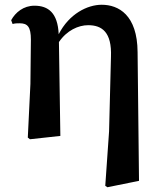

<svg xmlns="http://www.w3.org/2000/svg" viewBox="-20 -572 676 808"><path d="M423 210 432 216 565 189 559 -353C558 -509 479 -552 408 -552C348 -552 271 -514 227 -428C223 -518 183 -548 125 -548C79 -548 45 -520 27 -487L33 -471C44 -474 52 -474 63 -474C96 -474 110 -459 110 -405L108 -219L97 7L106 14L234 0L228 -395C261 -444 310 -466 351 -466C409 -466 451 -437 447 -333L439 -19Z"/></svg>

Font: Noto Serif KR
Style: Bold
Weight: 700
Designer: Ryoko NISHIZUKA 西塚涼子 (kana & ideographs); Frank Grießhammer (Latin, Greek & Cyrillic); Wenlong ZHANG 张文龙 (bopomofo); San
Foundry: Adobe
Version: Version 2.001;hotconv 1.1.0;makeotfexe 2.6.0